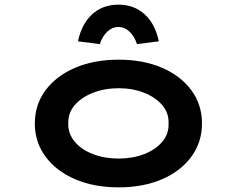

<svg xmlns="http://www.w3.org/2000/svg" viewBox="-20 -797 1020 827"><path d="M491 10Q385 10 303.5 -25Q222 -60 176 -122.5Q130 -185 130 -265Q130 -346 176 -408Q222 -470 303.5 -505Q385 -540 491 -540Q597 -540 678 -505Q759 -470 804.5 -408Q850 -346 850 -265Q850 -185 804.5 -122.5Q759 -60 678 -25Q597 10 491 10ZM491 -114Q551 -114 600.5 -133Q650 -152 679 -186.5Q708 -221 706 -265Q708 -310 679 -344Q650 -378 600.5 -397.5Q551 -417 491 -417Q431 -417 381 -397.5Q331 -378 302 -344.5Q273 -311 274 -265Q273 -221 302 -186.5Q331 -152 381 -133Q431 -114 491 -114ZM410 -607 316 -619Q331 -693 376.5 -735Q422 -777 490 -777Q558 -777 603.5 -735Q649 -693 664 -619L570 -607Q559 -641 537.5 -661Q516 -681 490 -681Q464 -681 442.5 -661Q421 -641 410 -607Z"/></svg>

Font: Lexend Zetta SemiBold
Style: Regular
Weight: 600
Designer: Bonnie Shaver-Troup, Thomas Jockin
Foundry: Lexend
Version: Version 1.007